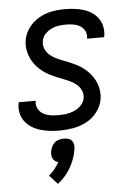

<svg xmlns="http://www.w3.org/2000/svg" viewBox="-55 -580 610 870"><g transform="rotate(-5 250.0 -145.0)"><path d="M203 8Q180 8 158 5.5Q136 3 115.5 -3Q95 -9 77 -20Q59 -31 46 -47.5Q33 -64 28 -85.5Q23 -107 27 -129Q27 -131 27.5 -133Q28 -135 28 -136H106Q106 -136 105.5 -135Q105 -134 105 -133Q103 -121 106.5 -109.5Q110 -98 117 -89.5Q124 -81 134 -75.5Q144 -70 155.5 -67Q167 -64 178.5 -63Q190 -62 203 -62Q220 -62 238.5 -64.5Q257 -67 274.5 -74.5Q292 -82 306 -96.5Q320 -111 323 -129Q326 -147 319 -163Q312 -179 299.5 -190Q287 -201 272 -208.5Q257 -216 241 -222Q225 -228 209.5 -234.5Q194 -241 179 -248.5Q164 -256 150.5 -266Q137 -276 125.5 -288Q114 -300 105 -314Q96 -328 90.5 -344Q85 -360 83 -377.5Q81 -395 84 -413Q89 -443 108 -469Q127 -495 155 -511Q183 -527 213 -532.5Q243 -538 273 -538Q294 -538 315.5 -535.5Q337 -533 357 -527Q377 -521 394 -510Q411 -499 423 -482.5Q435 -466 439.5 -445.5Q444 -425 441 -403Q440 -401 440 -399.5Q440 -398 439 -396H362Q362 -397 362 -398Q362 -399 362 -400Q365 -416 357.5 -431Q350 -446 336.5 -454Q323 -462 306.5 -465Q290 -468 273 -468Q256 -468 238.5 -465.5Q221 -463 204.5 -455Q188 -447 175.5 -433Q163 -419 161 -401Q158 -384 164.5 -368Q171 -352 183.5 -340.5Q196 -329 211 -321.5Q226 -314 242 -308Q258 -302 273.5 -295.5Q289 -289 304 -281.5Q319 -274 332.5 -264Q346 -254 357.5 -242Q369 -230 378 -216Q387 -202 392.5 -186.5Q398 -171 400 -153.5Q402 -136 399 -118Q394 -87 373.5 -60Q353 -33 324 -18Q295 -3 264 2.5Q233 8 203 8ZM173 248 136 207Q151 195 162.5 180.5Q174 166 183 150Q175 148 168.5 143Q162 138 158.5 131Q155 124 154.5 115.5Q154 107 155 99Q157 88 162 77.5Q167 67 175.5 59.5Q184 52 195 49Q206 46 217 46Q228 46 238 49Q248 52 254 59.5Q260 67 261.5 77.5Q263 88 261 99Q258 120 250.5 140.5Q243 161 232 180.5Q221 200 206 217Q191 234 173 248Z"/></g></svg>

Font: Iosevka Curly Oblique
Style: Regular
Weight: 400
Italic angle: -9°
Monospace: yes
Designer: Belleve Invis
Foundry: Belleve Invis
Version: Version 11.1.0; ttfautohint (v1.8.3)